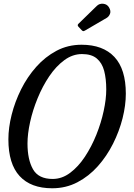

<svg xmlns="http://www.w3.org/2000/svg" viewBox="-20 -1000 718 1030"><path d="M127.5 -230Q127.5 -144 157 -92Q186.5 -40 262.5 -40Q312.5 -40 356.2 -72.8Q400 -105.5 435.5 -159.2Q471 -213 496.8 -277Q522.5 -341 536.2 -404.8Q550 -468.5 550 -520Q550 -577.5 538.8 -620Q527.5 -662.5 499.2 -686.2Q471 -710 420 -710Q369.5 -710 325 -677.2Q280.5 -644.5 244.2 -590.8Q208 -537 181.8 -473Q155.5 -409 141.5 -345.2Q127.5 -281.5 127.5 -230ZM260 10Q145.5 10 85.2 -55.5Q25 -121 25 -252.5Q25 -315 42.5 -384.5Q60 -454 93.2 -520.8Q126.5 -587.5 174.5 -641.5Q222.5 -695.5 283.5 -727.8Q344.5 -760 417.5 -760Q532.5 -760 593.8 -694.5Q655 -629 655 -497.5Q655 -435 637.5 -365.5Q620 -296 586.5 -229.2Q553 -162.5 505 -108.5Q457 -54.5 395.2 -22.2Q333.5 10 260 10ZM565 -960Q576 -941.5 570.2 -926.2Q564.5 -911 551.5 -903.5L437.5 -837Q431 -833 427.2 -832.8Q423.5 -832.5 418 -838.5L401 -856.5Q393 -865 401 -872.5L499 -968Q513 -982 534 -979.8Q555 -977.5 565 -960Z"/></svg>

Font: Besley* Narrow
Style: Italic
Weight: 400
Width: 4
Italic angle: -13°
Designer: Owen Earl
Foundry: indestructible type*
Version: Version 3.000; ttfautohint (v1.8.3)